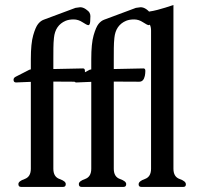

<svg xmlns="http://www.w3.org/2000/svg" viewBox="-20 -734 806 754"><path d="M661.1 -71.3Q661.1 -39.6 685.5 -31Q710 -22.5 710 -10.3Q710 0 700.2 0H534.7Q524.4 0 524.4 -10.3Q524.4 -22.5 548.8 -31Q573.2 -39.6 573.2 -71.3V-613.8Q573.2 -627.9 568.4 -637.2Q566.9 -635.7 565.4 -635.3H564Q558.6 -635.3 541.7 -646.5Q524.9 -657.7 506.6 -657.7Q488.3 -657.7 475.1 -652.3Q434.1 -634.8 429.2 -585.4Q427.2 -566.9 427 -545.4Q426.8 -523.9 426.8 -501.5V-462.9L543.5 -465.3Q550.8 -465.3 550.8 -455.6Q550.8 -445.8 548.8 -436Q543.9 -413.1 526.9 -413.1L426.8 -413.6V-71.3Q426.8 -39.6 451.2 -31Q475.6 -22.5 475.6 -11.2Q475.6 0 465.3 0H299.8Q289.6 0 289.6 -11.2Q289.6 -22.5 314 -31Q338.4 -39.6 338.4 -71.3V-412.6L280.3 -410.2Q274.9 -410.2 272.5 -413.1Q231 -413.6 189.5 -413.6V-71.3Q189.5 -39.6 213.9 -31Q238.3 -22.5 238.3 -11.2Q238.3 0 228 0H62.5Q52.2 0 52.2 -11.2Q52.2 -22.5 76.7 -31Q101.1 -39.6 101.1 -71.3V-412.6L43 -410.2Q33.7 -410.2 33.2 -419.9V-420.9Q33.2 -428.7 42.5 -433.1Q52.2 -437.5 71.3 -447.8Q90.3 -458 94.5 -459.7Q98.6 -461.4 101.1 -461.4V-501.5Q101.1 -563.5 110.4 -595.5Q119.6 -627.4 129.6 -639.9Q139.6 -652.3 151.9 -656.7L276.4 -703.1L294.9 -705.6Q305.7 -705.6 316.9 -698Q328.1 -690.4 331.5 -684.1Q335 -677.7 335 -670.9Q335 -664.1 334.2 -650.4Q333.5 -636.7 328.1 -635.3H326.7Q321.3 -635.3 304.4 -646.5Q287.6 -657.7 269.3 -657.7Q251 -657.7 237.8 -652.3Q196.8 -634.8 191.9 -585.4Q189.9 -566.9 189.7 -545.4Q189.5 -523.9 189.5 -501.5V-462.9L306.2 -465.3Q313.5 -465.3 313.5 -455.6Q313.5 -453.1 313.5 -450.2Q328.1 -458 332 -460Q335.9 -461.4 338.4 -461.4V-501.5Q338.4 -563.5 347.7 -595.5Q356.9 -627.4 366.9 -639.9Q377 -652.3 389.2 -656.7L513.7 -703.1L532.2 -705.6Q543 -705.6 554.2 -698.2Q561.5 -692.9 565.4 -688.5Q582 -690.9 598.6 -695.3Q629.9 -703.6 661.1 -714.4Z"/></svg>

Font: Caudex
Style: Regular
Weight: 400
Version: Version 1.04